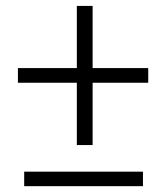

<svg xmlns="http://www.w3.org/2000/svg" viewBox="-20 -639 570 659"><path d="M488.8 -405.3V-355H297.9V-141.1H243.7V-355H41.5V-405.3H243.7V-618.7H297.9V-405.3ZM470.7 -49.8V0H63V-49.8Z"/></svg>

Font: Vazirmatn UI ExtraLight
Style: Regular
Weight: 200
Designer: Saber Rastikerdar
Foundry: Saber Rastikerdar
Version: Version 33.003